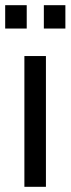

<svg xmlns="http://www.w3.org/2000/svg" viewBox="-26 -720 272 740"><path d="M68 0V-504H151V0ZM-6 -610V-700H77V-610ZM143 -610V-700H226V-610Z"/></svg>

Font: Special Gothic
Style: Regular
Weight: 400
Designer: Alistair McCready
Foundry: Monolith
Version: Version 1.010; ttfautohint (v1.8.4.7-5d5b)